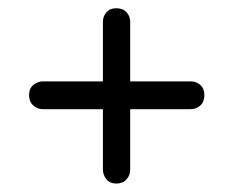

<svg xmlns="http://www.w3.org/2000/svg" viewBox="-20 -572 568 466"><path d="M50.5 -341.5Q50.5 -357 60.8 -365.8Q71 -374.5 85 -374.5H443Q456.5 -374.5 466.2 -365.8Q476 -357 476 -341.5Q476 -325 466.2 -316Q456.5 -307 443 -307H84Q70.5 -307 60.5 -316.2Q50.5 -325.5 50.5 -341.5ZM262.2 -126.5Q247 -126.5 238.4 -136.8Q229.8 -147 229.8 -161V-519Q229.8 -532.5 238.4 -542.2Q247 -552 262.2 -552Q278.4 -552 287.2 -542.2Q296 -532.5 296 -519V-160Q296 -146.5 286.9 -136.5Q277.9 -126.5 262.2 -126.5Z"/></svg>

Font: Fraunces 72pt SuperSoft
Style: Regular
Weight: 400
Version: Version 1.000;[b76b70a41]